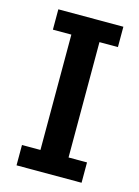

<svg xmlns="http://www.w3.org/2000/svg" viewBox="-95 -638 503 693"><g transform="rotate(15 157.0 -291.5)"><path d="M36 0V-76H105V-507H36V-583H279V-507H210V-76H279V0Z"/></g></svg>

Font: Rokkitt Medium
Style: Regular
Weight: 500
Version: Version 3.103